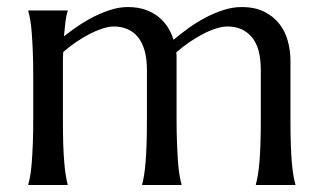

<svg xmlns="http://www.w3.org/2000/svg" viewBox="-20 -530 924 550"><path d="M400.9 -329.1Q400.9 -361.3 394.3 -384.8Q387.7 -408.2 375.2 -423.6Q362.8 -439 345.2 -446.5Q327.6 -454.1 306.2 -454.1Q291.5 -454.1 273.4 -448.2Q255.4 -442.4 236.1 -432.4Q216.8 -422.4 197.5 -409.2Q178.2 -396 161.1 -380.9Q160.2 -365.2 160.2 -347.4Q160.2 -329.6 160.2 -309.1V-190.9Q160.2 -149.4 161.1 -118.4Q162.1 -87.4 164.1 -64.9Q166 -42.5 168.5 -27.3Q170.9 -12.2 173.8 -2V0H61V-2Q64 -12.2 66.7 -27.3Q69.3 -42.5 71 -64.9Q72.8 -87.4 74 -118.4Q75.2 -149.4 75.2 -190.9V-309.1Q75.2 -350.6 74 -381.6Q72.8 -412.6 71 -435.1Q69.3 -457.5 66.7 -472.7Q64 -487.8 61 -498V-500H173.8V-498Q169.9 -486.8 167.7 -469.5Q165.5 -452.1 163.1 -425.8Q182.6 -441.4 205.1 -456.5Q227.5 -471.7 251.2 -483.4Q274.9 -495.1 298.8 -502.4Q322.8 -509.8 346.2 -509.8Q374 -509.8 395.5 -502.4Q417 -495.1 433.1 -482.4Q449.2 -469.7 460.2 -452.6Q471.2 -435.5 477.1 -416Q497.1 -433.1 520.8 -450Q544.4 -466.8 569.6 -480Q594.7 -493.2 620.8 -501.5Q647 -509.8 671.9 -509.8Q710 -509.8 736.6 -496.6Q763.2 -483.4 780 -461.9Q796.9 -440.4 804.4 -412.8Q812 -385.3 812 -356.9V-190.9Q812 -149.4 813 -118.4Q814 -87.4 815.9 -64.9Q817.9 -42.5 820.6 -27.3Q823.2 -12.2 826.2 -2V0H712.9V-2Q715.8 -12.2 718.5 -27.3Q721.2 -42.5 723.1 -64.9Q725.1 -87.4 726.1 -118.4Q727.1 -149.4 727.1 -190.9V-329.1Q727.1 -393.6 701.2 -423.8Q675.3 -454.1 631.8 -454.1Q616.7 -454.1 598.4 -448.2Q580.1 -442.4 560.5 -432.1Q541 -421.9 521.5 -408.4Q502 -395 484.9 -379.9Q485.8 -374 485.8 -368.2Q485.8 -362.3 485.8 -356.9V-190.9Q485.8 -149.4 487.1 -118.4Q488.3 -87.4 490 -64.9Q491.7 -42.5 494.4 -27.3Q497.1 -12.2 500 -2V0H387.2V-2Q390.1 -12.2 392.6 -27.3Q395 -42.5 397 -64.9Q398.9 -87.4 399.9 -118.4Q400.9 -149.4 400.9 -190.9Z"/></svg>

Font: Marcellus
Style: Regular
Weight: 400
Designer: Astigmatic (AOETI)
Foundry: Astigmatic (AOETI)
Version: Version 1.000